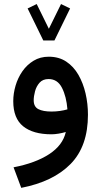

<svg xmlns="http://www.w3.org/2000/svg" viewBox="-20 -656 495 940"><path d="M191.9 -458 115.2 -614.7 159.7 -636.2 219.2 -515.1 278.8 -636.2 323.2 -614.7 246.6 -458ZM410.6 -94.2Q410.6 60.1 325.7 146.7Q240.7 233.4 84 263.7L46.4 163.1Q153.3 142.6 220.5 98.9Q287.6 55.2 302.2 -9.8Q286.1 -4.9 266.8 -1.7Q247.6 1.5 231.9 1.5Q142.1 1.5 93.5 -37.6Q44.9 -76.7 44.9 -160.6Q44.9 -198.2 56.2 -236.6Q67.4 -274.9 89.6 -306.9Q111.8 -338.9 144.3 -358.6Q176.8 -378.4 218.8 -378.4Q268.1 -378.4 304.2 -354.5Q340.3 -330.6 363.8 -289.8Q387.2 -249 398.9 -198.5Q410.6 -147.9 410.6 -94.2ZM232.4 -109.9Q253.4 -109.9 273.4 -112.8Q293.5 -115.7 310.1 -120.6Q305.2 -183.1 283.4 -226.1Q261.7 -269 217.8 -269Q189.5 -269 173.6 -251Q157.7 -232.9 151.4 -208.5Q145 -184.1 145 -165Q145 -133.3 168 -121.6Q190.9 -109.9 232.4 -109.9Z"/></svg>

Font: Vazirmatn FD NL Medium
Style: Regular
Weight: 500
Designer: Saber Rastikerdar
Foundry: Saber Rastikerdar
Version: Version 33.003